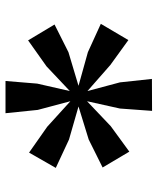

<svg xmlns="http://www.w3.org/2000/svg" viewBox="42 -920 572 697"><g transform="rotate(-90 328.5 -572.0)"><path d="M274 -306.5 282.5 -423 309 -542.5 218.5 -456.5 126 -389 68.5 -486 170 -536.5 290 -573.5 170 -608 67 -656 122.5 -753 216.5 -687 309 -603 277.5 -721.5 265.5 -838.5H382.5L373 -723.5L346 -605L435.5 -689.5L530 -756.5L587.5 -660.5L487 -610L365 -573.5L487 -539.5L590 -492.5L531 -392.5L440.5 -458L346 -541L377.5 -423L390 -307Z"/></g></svg>

Font: Merriweather 20pt
Style: Bold
Weight: 700
Version: Version 2.100